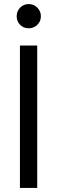

<svg xmlns="http://www.w3.org/2000/svg" viewBox="-20 -924 282 944"><path d="M78 0V-700H163V0ZM121 -785Q96 -785 79 -802Q62 -819 62 -844Q62 -869 79 -886.5Q96 -904 121 -904Q146 -904 163.5 -886.5Q181 -869 181 -844Q181 -819 163.5 -802Q146 -785 121 -785Z"/></svg>

Font: Fustat Medium
Style: Regular
Weight: 500
Designer: Mohamed Gaber, Khaled Hosny, Laura Garcia Mut
Foundry: Kief Type Foundry, Alif Type Foundry, Hard Type Foundry
Version: Version 1.007